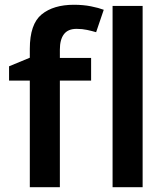

<svg xmlns="http://www.w3.org/2000/svg" viewBox="-20 -785 698 805"><path d="M362 -447H231V0H105V-447H18V-507L105 -543V-580Q105 -684 154.5 -724.5Q204 -765 290 -765Q329 -765 361.5 -758.5Q394 -752 415 -744L383 -650Q366 -655 345.5 -659.5Q325 -664 301 -664Q265 -664 248 -641.5Q231 -619 231 -577V-542H362ZM578 0H452V-760H578Z"/></svg>

Font: Noto Sans SemiBold
Style: Regular
Weight: 600
Designer: Monotype Design Team
Foundry: Monotype Imaging Inc.
Version: Version 2.007